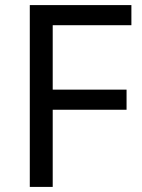

<svg xmlns="http://www.w3.org/2000/svg" viewBox="-20 -734 559 754"><path d="M187 0H97V-714H496V-635H187V-382H477V-303H187Z"/></svg>

Font: Noto Znamenny Musical Notation
Style: Regular
Weight: 400
Version: Version 1.003; ttfautohint (v1.8.4.7-5d5b)